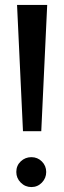

<svg xmlns="http://www.w3.org/2000/svg" viewBox="-20 -740 257 777"><path d="M107 -104Q132 -104 149.5 -86.5Q167 -69 167 -44Q167 -19 149.5 -1Q132 17 107 17Q82 17 64 -1Q46 -19 46 -44Q46 -70 64 -87Q82 -104 107 -104ZM49 -720H171L147 -209H73Z"/></svg>

Font: Berliner Wand
Style: Regular
Weight: 400
Designer: Peter Wiegel
Foundry: Peter Wiegel
Version: Version 1.000